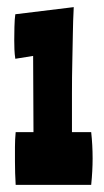

<svg xmlns="http://www.w3.org/2000/svg" viewBox="-20 -915 292 539"><path d="M187 -895Q185 -856 184.5 -819.5Q184 -783 183 -742Q182 -701 182 -653Q182 -605 182 -544H236Q238 -526 239 -507.5Q240 -489 240 -470Q240 -453 239 -434.5Q238 -416 236 -396H24Q23 -413 22.5 -429Q22 -445 22 -462Q22 -482 22 -502.5Q22 -523 24 -544H74Q74 -596 73.5 -653Q73 -710 73 -758L23 -750Q21 -763 20.5 -776Q20 -789 20 -802Q20 -816 20.5 -839Q21 -862 23 -875Z"/></svg>

Font: Ranchers
Style: Regular
Weight: 400
Designer: Pablo Impallari, Brenda Gallo
Foundry: Pablo Impallari, Brenda Gallo
Version: Version 1.000; ttfautohint (v0.8) -G 200 -r 50